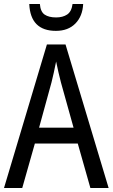

<svg xmlns="http://www.w3.org/2000/svg" viewBox="-20 -938 563 958"><path d="M342 -918Q337 -880 315 -865.5Q293 -851 260 -851Q224 -851 203 -865Q182 -879 179 -918H126Q132 -784 259 -784Q320 -784 356 -820.5Q392 -857 395 -918ZM175 -301 237 -527Q242 -548 248.5 -576Q255 -604 260 -631Q264 -610 271.5 -578Q279 -546 284 -527L347 -301ZM522 0 307 -716H214L0 0H91L154 -222H368L431 0Z"/></svg>

Font: Noto Sans Display SemiCondensed
Style: Regular
Weight: 400
Width: 4
Designer: Monotype Design team
Foundry: Monotype Imaging Inc.
Version: 1.000